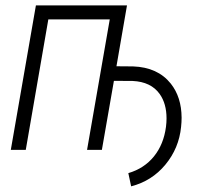

<svg xmlns="http://www.w3.org/2000/svg" viewBox="-20 -548 761 702"><path d="M405.8 -305.7 466.3 -305.2Q556.6 -302.2 604.5 -242.2Q643.6 -192.9 644 -117.7Q644 -101.6 642.1 -84Q634.3 -5.9 584.7 54Q535.2 113.8 459.5 133.3L449.2 85Q507.3 67.9 543 23.7Q578.6 -20.5 586.9 -84.5Q588.9 -100.6 588.9 -115.2Q588.9 -168.9 564 -204.1Q532.2 -249 464.8 -252L396.5 -252.4L352.5 0H298.3L381.3 -477.1H156.7L74.2 0H19.5L111.3 -528.3H444.3Z"/></svg>

Font: MAUL Condensed Light Italic
Style: Light Italic
Weight: 300
Italic angle: -12°
Designer: MAUL
Version: Version 1.0; 2020; ttfautohint (v1.8.3)